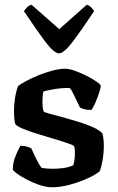

<svg xmlns="http://www.w3.org/2000/svg" viewBox="-20 -790 497 810"><path d="M200 0Q175 0 147 -9.5Q119 -19 94 -32Q69 -45 52.5 -57Q36 -69 34 -75Q34 -102 45 -130Q56 -158 66 -175Q83 -175 95 -171Q107 -167 112 -164Q119 -148 131 -123.5Q143 -99 154 -83Q162 -80 177 -79Q192 -78 202 -78Q223 -78 247 -81Q271 -84 289 -93Q296 -113 296 -146Q296 -161 293 -173Q291 -177 266.5 -185.5Q242 -194 206.5 -204.5Q171 -215 135.5 -226Q100 -237 74 -248Q48 -259 44 -268Q41 -278 40 -293Q39 -308 39 -322Q39 -350 44 -380Q49 -410 57 -428Q68 -436 91 -448.5Q114 -461 142.5 -472.5Q171 -484 200.5 -492Q230 -500 255 -500Q272 -500 297 -491Q322 -482 346.5 -469.5Q371 -457 388 -445Q405 -433 405 -428Q405 -419 398 -398Q391 -377 382 -356Q373 -335 365 -326Q348 -326 335 -329.5Q322 -333 317 -337Q300 -371 289 -395Q278 -419 271 -419Q238 -419 206.5 -413.5Q175 -408 163 -404Q161 -395 160 -383.5Q159 -372 159 -361Q159 -350 160 -339Q161 -328 164 -320Q167 -316 190 -310Q213 -304 246 -295Q279 -286 313 -275.5Q347 -265 374 -252.5Q401 -240 412 -227Q415 -217 416.5 -203Q418 -189 418 -175Q418 -142 412 -110Q406 -78 400 -67Q385 -54 350.5 -38Q316 -22 275.5 -11Q235 0 200 0ZM229 -565Q208 -565 170 -615.5Q132 -666 81 -743Q85 -749 93 -758Q101 -767 113 -770L230 -667L346 -770Q357 -767 365 -758.5Q373 -750 377 -743Q326 -666 288 -615.5Q250 -565 229 -565Z"/></svg>

Font: Texturina 72pt
Style: Bold
Weight: 700
Designer: Guillermo Torres Carreño
Foundry: Omnibus-Type
Version: Version 1.002; ttfautohint (v1.8.3)